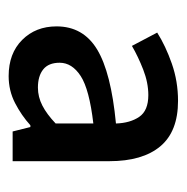

<svg xmlns="http://www.w3.org/2000/svg" viewBox="-14 -836 422 433"><g transform="rotate(90 196.5 -619.0)"><path d="M151 -428Q100 -428 69.5 -458.5Q39 -489 39 -536Q39 -596 91 -627.5Q143 -659 258 -670Q257 -702 243 -722.5Q229 -743 194 -743Q166 -743 136.5 -731.5Q107 -720 83 -706L53 -763Q83 -782 123 -796Q163 -810 207 -810Q276 -810 309.5 -770Q343 -730 343 -655V-437H276L266 -477H262Q240 -457 212 -442.5Q184 -428 151 -428ZM177 -494Q198 -494 217.5 -504Q237 -514 258 -534V-619Q181 -610 151 -590.5Q121 -571 121 -543Q121 -518 136 -506Q151 -494 177 -494Z"/></g></svg>

Font: Noto Sans KR Thin Medium
Style: Regular
Weight: 500
Version: Version 2.004-H2;hotconv 1.0.118;makeotfexe 2.5.65603